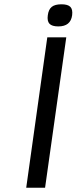

<svg xmlns="http://www.w3.org/2000/svg" viewBox="-20 -874 357 894"><path d="M200.2 -700.2H288.6L189.9 0H102.1ZM266.1 -854Q295.9 -854 307.6 -842Q319.3 -830.1 315.9 -803.2Q309.1 -751 251.5 -751Q222.2 -751 210.4 -763.4Q198.7 -775.9 202.6 -803.2Q206.1 -830.1 220.9 -842Q235.8 -854 266.1 -854Z"/></svg>

Font: Fivo Sans
Style: Italic
Weight: 400
Designer: Alexander Slobzheninov
Foundry: Alexander Slobzheninov
Version: 1.0